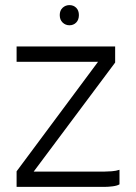

<svg xmlns="http://www.w3.org/2000/svg" viewBox="-20 -732 533 752"><path d="M45 0V-61L364 -490H45V-550H431V-487L112 -60H390Q400.5 -60 417.5 -61.2Q434.5 -62.5 448 -67V-10Q439 -4.5 421 -2.2Q403 0 388 0ZM252 -633Q236.5 -633 225.2 -643.8Q214 -654.5 214 -673Q214 -691 225.2 -701.5Q236.5 -712 252 -712Q268 -712 278.5 -701.5Q289 -691 289 -673Q289 -654.5 278.5 -643.8Q268 -633 252 -633Z"/></svg>

Font: Junction Light
Style: Regular
Weight: 300
Designer: Caroline Hadilaksono
Foundry: Caroline Hadilaksono, Tyler Finck, The League of Moveable Type
Version: Version 2.000; ttfautohint (v1.8.3)